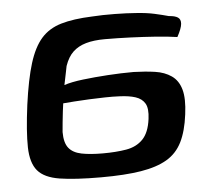

<svg xmlns="http://www.w3.org/2000/svg" viewBox="-41 -503 603 551"><g transform="rotate(-5 260.5 -228.0)"><path d="M229 4Q154 4 110 -3Q66 -10 47 -32.5Q28 -55 27 -100Q26 -145 36 -222Q46 -295 60 -340Q74 -385 96 -410Q118 -435 153.5 -445.5Q189 -456 243 -458Q273 -460 308.5 -459.5Q344 -459 369 -457Q400 -455 422.5 -450Q445 -445 463 -440Q480 -439 488.5 -433.5Q497 -428 496 -415Q495 -402 482 -378Q455 -382 420 -384.5Q385 -387 347.5 -388.5Q310 -390 274 -390Q242 -390 219.5 -383.5Q197 -377 182 -363Q167 -349 158 -323Q157 -317 154.5 -305.5Q152 -294 150 -283.5Q148 -273 147 -269Q168 -276 201.5 -280Q235 -284 273.5 -286.5Q312 -289 348 -289Q382 -288 409.5 -284Q437 -280 456.5 -266.5Q476 -253 483.5 -226.5Q491 -200 485 -155Q479 -107 463.5 -76Q448 -45 419 -28Q390 -11 344 -3.5Q298 4 229 4ZM240 -64Q278 -64 307.5 -69Q337 -74 355.5 -93Q374 -112 379 -151Q383 -181 374.5 -195.5Q366 -210 347.5 -216Q329 -222 302 -223Q283 -224 260.5 -223.5Q238 -223 214.5 -222Q191 -221 171 -219.5Q151 -218 139 -217Q138 -210 136 -194.5Q134 -179 132.5 -162.5Q131 -146 130 -135Q130 -104 142 -89Q154 -74 178.5 -69Q203 -64 240 -64Z"/></g></svg>

Font: Genos SemiBold
Style: Italic
Weight: 600
Italic angle: -8°
Version: Version 1.010